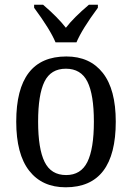

<svg xmlns="http://www.w3.org/2000/svg" viewBox="-20 -786 561 816"><path d="M49 -269Q49 -546 262 -546Q362 -546 417 -476Q472 -406 472 -269Q472 10 259 10Q159 10 104 -60.5Q49 -131 49 -269ZM379 -269Q379 -384 351.5 -439Q324 -494 260 -494Q196 -494 169 -439Q142 -384 142 -269Q142 -154 169.5 -98Q197 -42 261 -42Q324 -42 351.5 -98Q379 -154 379 -269ZM125 -753V-766H163Q225 -713 260 -668Q293 -711 358 -766H396V-753Q328 -661 305 -606H216Q193 -661 125 -753Z"/></svg>

Font: Noto Serif Narrow
Style: Regular
Weight: 400
Width: 4
Designer: Monotype Design Team
Foundry: Monotype Imaging Inc.
Version: Version 1.001